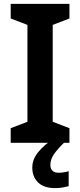

<svg xmlns="http://www.w3.org/2000/svg" viewBox="-20 -734 412 987"><path d="M337 0H35V-75L121 -108V-606L35 -639V-714H337V-639L251 -606V-108L337 -75ZM239 113Q239 134 250 144Q261 154 280 154Q296 154 310 151.5Q324 149 333 146V223Q318 227 301 230Q284 233 262 233Q206 233 176 204Q146 175 146 127Q146 84 178 46Q210 8 250 -16L309 0Q276 32 257.5 58.5Q239 85 239 113Z"/></svg>

Font: Noto Sans Sora Sompeng Semi
Style: Bold
Weight: 700
Designer: Monotype Design Team. David Williams.
Foundry: Monotype Imaging Inc.
Version: Version 2.101; ttfautohint (v1.8.4.7-5d5b)